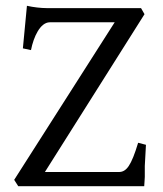

<svg xmlns="http://www.w3.org/2000/svg" viewBox="-20 -643 562 663"><path d="M390 -49H135L479 -594L467 -615H141C122 -615 95 -618 73 -623L59 -476L87 -470C96 -516 119 -566 152 -566H376L29 -22L43 0H478C479 -9 479 -20 480 -32V-70C481 -77 481 -99 484 -143L457 -150C433 -71 417 -49 390 -49Z"/></svg>

Font: Temporarium
Style: Regular
Weight: 400
Version: Version 1.1